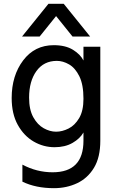

<svg xmlns="http://www.w3.org/2000/svg" viewBox="-20 -778 609 1003"><path d="M451 -587H359L273 -694L187 -587H95L233 -758H313ZM273 -90Q305 -90 338 -106.5Q371 -123 393.5 -161Q416 -199 416 -262Q416 -336 394.5 -379.5Q373 -423 341 -441.5Q309 -460 277 -460Q209 -460 170.5 -407Q132 -354 132 -268Q132 -205 154 -165.5Q176 -126 208.5 -108Q241 -90 273 -90ZM262 205Q167 205 97 171V82Q172 122 255 122Q416 122 416 -43V-86Q398 -54 359 -31.5Q320 -9 265 -9Q207 -9 156 -38.5Q105 -68 73 -125.5Q41 -183 41 -266Q41 -383 101 -462.5Q161 -542 261 -542Q322 -542 361 -518Q400 -494 416 -462V-534H504V-43Q504 44 471 98.5Q438 153 383 179Q328 205 262 205Z"/></svg>

Font: LXGW 975 Gothic SC
Style: Regular
Weight: 400
Version: Version 2.01;February 25, 2021